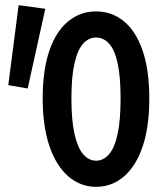

<svg xmlns="http://www.w3.org/2000/svg" viewBox="-20 -710 640 742"><path d="M351 12Q291 12 244 -28.5Q197 -69 171 -145.5Q145 -222 145 -330Q145 -440 171 -515Q197 -590 244 -628Q291 -666 351 -666Q412 -666 458.5 -628Q505 -590 531 -515Q557 -440 557 -330Q557 -219 531 -143Q505 -67 458.5 -27.5Q412 12 351 12ZM351 -89Q380 -89 401.5 -114Q423 -139 434.5 -192Q446 -245 446 -330Q446 -414 434.5 -466Q423 -518 401.5 -541.5Q380 -565 351 -565Q323 -565 301.5 -541.5Q280 -518 268 -466Q256 -414 256 -330Q256 -245 268 -192Q280 -139 301.5 -114Q323 -89 351 -89ZM87 -368 12 -381 52 -690 155 -676Z"/></svg>

Font: Source Code Pro SemiBold
Style: Regular
Weight: 600
Monospace: yes
Designer: Paul D. Hunt, Teo Tuominen
Foundry: Adobe Systems Incorporated
Version: Version 1.018;hotconv 1.0.116;makeotfexe 2.5.65601